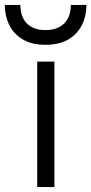

<svg xmlns="http://www.w3.org/2000/svg" viewBox="-60 -762 372 782"><path d="M91.5 0V-511H161.5V0ZM125 -579.5Q69 -579.5 32.2 -601.8Q-4.5 -624 -22.5 -660.8Q-40.5 -697.5 -40.5 -742H23Q23 -693 49.8 -666.2Q76.5 -639.5 125 -639.5Q173.5 -639.5 201 -666.2Q228.5 -693 228.5 -742H292Q292 -697.5 273.8 -660.5Q255.5 -623.5 218.5 -601.5Q181.5 -579.5 125 -579.5Z"/></svg>

Font: Overpass Light
Style: Regular
Weight: 300
Designer: Delve Withrington, Dave Bailey, Thomas Jockin
Foundry: Delve Fonts LLC
Version: Version 4.000; ttfautohint (v1.8.3)